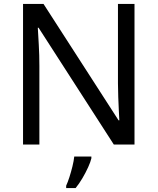

<svg xmlns="http://www.w3.org/2000/svg" viewBox="-20 -734 800 975"><path d="M663 0H558L176 -593H172Q174 -558 177 -506Q180 -454 180 -399V0H97V-714H201L582 -123H586Q585 -139 583.5 -171Q582 -203 580.5 -241Q579 -279 579 -311V-714H663ZM444 70Q440 88 427.5 115.5Q415 143 398.5 171Q382 199 364 221H316V209Q324 192 332.5 165.5Q341 139 348 110.5Q355 82 357 61H444Z"/></svg>

Font: Noto Sans Ethiopic
Style: Regular
Weight: 400
Designer: Monotype Design Team
Foundry: Monotype Imaging Inc.
Version: Version 2.102; ttfautohint (v1.8.4.7-5d5b)